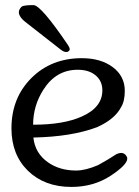

<svg xmlns="http://www.w3.org/2000/svg" viewBox="-20 -736 552 761"><path d="M250 -556.6Q256.3 -546.9 256.3 -541Q256.3 -537.6 254.4 -535.2Q249.5 -529.8 242.2 -529.8Q232.4 -529.8 219.2 -540.5Q216.3 -543 91.8 -640.1Q54.7 -666.5 54.7 -687.5Q54.7 -699.2 65.9 -709.5Q73.2 -715.8 112.8 -715.8Q142.1 -715.8 250 -556.6ZM304.7 -274.4Q385.7 -310.5 385.7 -377.9Q385.7 -414.6 359.4 -437Q333 -459.5 288.1 -459.5Q202.1 -459.5 151.9 -380.4Q111.3 -316.9 111.3 -241.7Q232.4 -241.7 304.7 -274.4ZM441.4 -125Q451.7 -129.9 460 -129.9Q475.1 -129.9 482.9 -114.3Q484.4 -110.8 484.4 -107.4Q484.4 -83 418.9 -39.6Q351.1 4.9 262.7 4.9Q156.7 4.9 90.8 -59.1Q25.4 -123 25.4 -227.1Q25.4 -347.7 104.5 -426.8Q183.6 -505.4 304.2 -505.4Q379.9 -505.4 427.2 -469.7Q474.6 -434.1 474.6 -376Q474.6 -334.5 459.5 -310.5Q434.6 -263.2 364.7 -231.9Q263.2 -193.8 112.3 -190.9Q118.7 -128.9 169.9 -92.8Q216.3 -60.1 281.7 -60.1Q318.8 -60.1 368.7 -81.5Q411.6 -105 441.4 -125Z"/></svg>

Font: inglobal
Style: Regular
Weight: 400
Designer: Andrey Kochetov, Denis Davydov, Evgeny Yurtaev
Foundry: inglobal
Version: Version 1.00 September 25, 2014, initial release